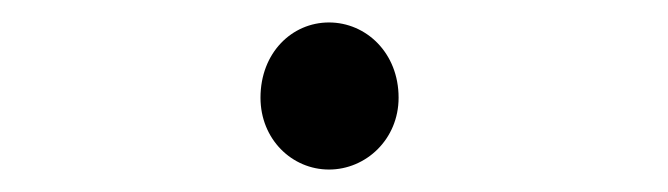

<svg xmlns="http://www.w3.org/2000/svg" viewBox="-20 -448 595 171"><path d="M273 -297C306 -297 335 -324 335 -361C335 -401 306 -428 273 -428C240 -428 212 -401 212 -361C212 -324 240 -297 273 -297Z"/></svg>

Font: Noto Sans KR DemiLight
Style: Regular
Weight: 350
Designer: Ryoko NISHIZUKA 西塚涼子 (kana, bopomofo & ideographs); Paul D. Hunt (Latin, Greek & Cyrillic); Sandoll Communications 산돌커뮤니
Foundry: Adobe
Version: Version 2.004;hotconv 1.0.118;makeotfexe 2.5.65603